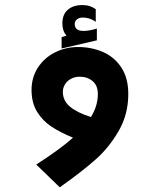

<svg xmlns="http://www.w3.org/2000/svg" viewBox="-20 -584 640 776"><path d="M295 -394Q349.5 -394 395.8 -374Q442 -354 470.2 -311.5Q498.5 -269 498.5 -204Q498.5 -122 459.8 -55Q421 12 368.5 58.8Q316 105.5 237 162L221.5 173L126.5 81Q222.5 19.5 275 -27.5Q224 -48.5 188.2 -72Q152.5 -95.5 130 -132Q107.5 -168.5 107.5 -220.5Q107.5 -271 133.2 -310.8Q159 -350.5 202.2 -372.2Q245.5 -394 295 -394ZM347.5 -111Q375.5 -156 375.5 -204Q375.5 -238.5 354.2 -256.2Q333 -274 302.5 -274Q282.5 -274 266.8 -265.5Q251 -257 242.5 -242.8Q234 -228.5 234 -213Q234 -177 263 -152.8Q292 -128.5 347.5 -111ZM229 -434 249 -440Q240 -449.5 236 -462.5Q232 -475.5 232 -489Q232 -525.5 254 -544.5Q276 -563.5 312 -563.5Q329 -563.5 341.8 -559.5Q354.5 -555.5 367 -547V-495.5Q357 -503.5 343.2 -508.2Q329.5 -513 314 -513Q299.5 -513 290.8 -505.5Q282 -498 282 -487Q282 -459 317.5 -459Q340 -459 371.5 -468.5V-421L229 -388Z"/></svg>

Font: JuliaMono ExtraBold
Style: Italic
Weight: 800
Italic angle: -9°
Monospace: yes
Designer: cormullion
Foundry: corm
Version: Version 0.057; ttfautohint (v1.8.4)